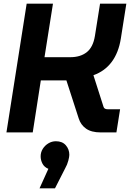

<svg xmlns="http://www.w3.org/2000/svg" viewBox="-20 -720 718 1044"><path d="M15 0 125 -700H268L222 -409H362Q417 -409 451.5 -436Q486 -463 496 -524L524 -700H667L637 -510Q625 -434 587.5 -383.5Q550 -333 488 -311L543 -139Q545 -132 551 -129Q557 -126 565 -126H633L613 0H527Q477 0 448 -20.5Q419 -41 408 -76L341 -283Q331 -283 320 -283Q309 -283 299 -283H202L158 0ZM195 304 243 198Q221 189 211 170Q201 151 201 130Q201 108 212.5 89.5Q224 71 243 59.5Q262 48 284 48Q319 48 338 70Q357 92 357 122Q357 132 351.5 153.5Q346 175 334 196L279 304Z"/></svg>

Font: MuseoModerno SemiBold
Style: Italic
Weight: 600
Italic angle: -9°
Designer: Pablo Cosgaya, Héctor Gatti, Marcela Romero, and the Authors of The MuseoModerno Project.
Foundry: Omnibus-Type Team
Version: Version 1.003